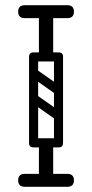

<svg xmlns="http://www.w3.org/2000/svg" viewBox="-20 -720 355 740"><path d="M157 -486Q130 -486 130 -512V-671Q130 -697 157 -697Q185 -697 185 -671V-512Q185 -486 157 -486ZM76 -650Q50 -650 50 -675Q50 -700 76 -700H239Q265 -700 265 -675Q265 -650 239 -650ZM76 0Q50 0 50 -25Q50 -50 76 -50H239Q265 -50 265 -25Q265 0 239 0ZM92 -501Q92 -518 109 -518H206Q223 -518 223 -501Q223 -483 207 -483H109Q102 -483 97 -487.5Q92 -492 92 -501ZM92 -170Q92 -187 109 -187H206Q223 -187 223 -170Q223 -152 207 -152H109Q102 -152 97 -156.5Q92 -161 92 -170ZM157 -3Q130 -3 130 -29V-158Q130 -184 157 -184Q185 -184 185 -158V-29Q185 -3 157 -3ZM98 -350Q108 -363 121 -354L215 -288Q229 -279 218 -263Q208 -250 195 -259L101 -325Q96 -329 94.5 -336Q93 -343 98 -350ZM98 -448Q108 -461 121 -452L215 -386Q229 -377 218 -361Q208 -348 195 -357L101 -423Q96 -427 94.5 -434Q93 -441 98 -448ZM205 -152Q188 -152 188 -169V-501Q188 -518 205 -518Q223 -518 223 -502V-170Q223 -152 205 -152ZM109 -152Q92 -152 92 -169V-501Q92 -518 109 -518Q127 -518 127 -502V-170Q127 -152 109 -152Z"/></svg>

Font: Agu Display Uzo
Style: Regular
Weight: 400
Version: Version 1.103